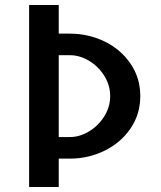

<svg xmlns="http://www.w3.org/2000/svg" viewBox="-20 -745 640 765"><path d="M96 -725H214V-611H258Q332 -611 396.5 -579.8Q461 -548.5 500 -491.5Q539 -434.5 539 -362Q539 -290 500 -233Q461 -176 396.5 -144.5Q332 -113 259 -113H214V0H96ZM259 -199Q297.5 -199 334.8 -221.5Q372 -244 395.5 -281.5Q419 -319 419 -362Q419 -405.5 395.5 -443Q372 -480.5 334.8 -502.8Q297.5 -525 259 -525H214V-199Z"/></svg>

Font: JuliaMono
Style: Bold
Weight: 700
Monospace: yes
Designer: cormullion
Foundry: corm
Version: Version 0.055; ttfautohint (v1.8.4)